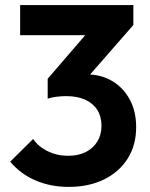

<svg xmlns="http://www.w3.org/2000/svg" viewBox="-20 -723 590 753"><path d="M249 10Q178 10 119 -15.5Q60 -41 20 -89L110 -178Q130 -148 167 -130Q204 -112 247 -112Q287 -112 316 -126.5Q345 -141 361.5 -167.5Q378 -194 378 -229Q378 -266 361.5 -292Q345 -318 314 -332Q283 -346 240 -346Q221 -346 201 -343.5Q181 -341 167 -336L227 -412Q252 -420 276.5 -425.5Q301 -431 322 -431Q376 -431 419.5 -405.5Q463 -380 488.5 -333.5Q514 -287 514 -224Q514 -154 481 -101.5Q448 -49 388.5 -19.5Q329 10 249 10ZM167 -336V-414L347 -623L503 -625L317 -412ZM59 -585V-703H503V-625L392 -585Z"/></svg>

Font: Outfit SemiBold
Style: Regular
Weight: 600
Designer: Rodrigo Fuenzalida
Foundry: fragTYPE
Version: Version 1.100;gftools[0.9.27]